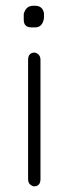

<svg xmlns="http://www.w3.org/2000/svg" viewBox="-20 -647 235 667"><path d="M95.7 -627H101.6Q128.4 -627 132.8 -600.6V-584Q127.9 -551.8 101.6 -551.8H89.8Q62.5 -551.8 62.5 -578.1V-598.6Q69.8 -627 95.7 -627ZM101.1 -464.4Q120.6 -459 120.6 -439V-24.9Q120.6 0.5 97.2 0.5Q77.6 -4.9 77.6 -24.9V-439Q77.6 -464.4 101.1 -464.4Z"/></svg>

Font: CEF Fonts CJK
Style: Regular
Weight: 400
Designer: PartyBoss (派对大魔王)
Version: Release 2.25